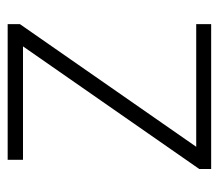

<svg xmlns="http://www.w3.org/2000/svg" viewBox="-55 -516 571 501"><g transform="rotate(-90 230.5 -265.5)"><path d="M418 0H40V-31L360 -491H64V-531H418V-499L98 -39H418Z"/></g></svg>

Font: Noto Sans Oriya ExtraLight
Style: Regular
Weight: 250
Version: Version 2.003